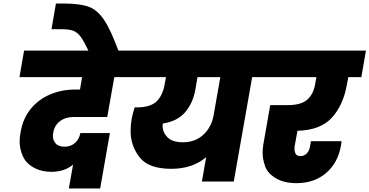

<svg xmlns="http://www.w3.org/2000/svg" viewBox="-20 -1026 2088 1085"><path d="M397 -365Q351 -365 319.5 -341.5Q288 -318 281 -277Q279 -267 279 -257Q279 -234 294.5 -215.5Q310 -197 346 -197Q379 -197 403.5 -218Q428 -239 434 -274H601L546 39H369L393 -96Q345 -55 269 -55Q213 -55 169 -80Q125 -105 108 -146Q91 -187 91 -226Q91 -252 97 -282Q110 -357 153.5 -410.5Q197 -464 262.5 -492Q328 -520 406 -520H432L444 -590H90L116 -740H756L729 -590H626L586 -365Z M482 -735Q455 -792 436.5 -817.5Q418 -843 394.5 -852Q371 -861 326 -861H271L296 -1006H349Q436 -1005 483.5 -987Q531 -969 568.5 -913Q606 -857 651 -735Z M1493 -590H1405L1301 0H1121L1145 -138Q1068 -72 948 -72Q819 -72 768.5 -137.5Q718 -203 718 -285Q718 -318 724 -354Q729 -382 741 -419H750Q830 -419 865 -453Q900 -487 911 -552L918 -590H702L728 -740H1519ZM1225 -590H1096L1084 -519Q1070 -442 1025.5 -391Q981 -340 900 -328Q899 -321 899 -315Q899 -278 926.5 -250Q954 -222 1014 -222Q1083 -222 1129 -264.5Q1175 -307 1187 -374Z M1941 -551Q1920 -431 1855 -360.5Q1790 -290 1661 -287L1645 -200Q1644 -192 1644 -184Q1644 -170 1650.5 -157Q1657 -144 1679 -144Q1699 -144 1713.5 -159Q1728 -174 1732 -198L1737 -228H1910Q1909 -217 1907 -204Q1890 -106 1823 -48.5Q1756 9 1656 9Q1584 9 1537.5 -19.5Q1491 -48 1477.5 -88Q1464 -128 1464 -162Q1464 -185 1468 -209L1507 -432H1607Q1681 -432 1716 -462.5Q1751 -493 1761 -551L1768 -590H1465L1491 -740H2048L2022 -590H1948Z"/></svg>

Font: Fz Poppins ExtBd
Style: Italic
Weight: 800
Italic angle: -10°
Designer: Ninad Kale (Devanagari), Jonny Pinhorn (Latin)
Foundry: Indian Type Foundry
Version: Vit hóa bi Vntype.Com & FontZin.Com